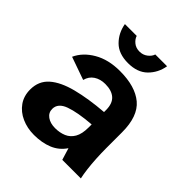

<svg xmlns="http://www.w3.org/2000/svg" viewBox="-195 -810 943 943"><g transform="rotate(45 276.0 -338.5)"><path d="M196 12Q149 12 110 -5.5Q71 -23 48 -55.5Q25 -88 25 -133Q25 -192 66 -228Q107 -264 183 -283.5Q259 -303 360 -311V-325Q360 -370 336 -391.5Q312 -413 267 -413Q233 -413 208.5 -397Q184 -381 176 -350L57 -392Q80 -443 136.5 -476Q193 -509 273 -509Q380 -509 436.5 -461.5Q493 -414 493 -303V-193Q493 -159 495 -122.5Q497 -86 501 -54Q505 -22 510 0H381L362 -62Q336 -23 293.5 -5.5Q251 12 196 12ZM246 -85Q278 -85 304 -96Q330 -107 345 -133Q360 -159 360 -204V-225Q269 -218 219 -200Q169 -182 169 -142Q169 -116 190.5 -100.5Q212 -85 246 -85ZM273 -564Q208 -564 172 -600Q136 -636 127 -689H209Q214 -672 231 -658Q248 -644 273 -644Q297 -644 315 -658Q333 -672 338 -689H420Q411 -636 374.5 -600Q338 -564 273 -564Z"/></g></svg>

Font: Atkinson Hyperlegible Next
Style: Bold
Weight: 700
Designer: Elliott Scott, Megan Eiswerth, Linus Boman, Theodore Petrosky, Letters from Sweden
Foundry: Applied Design Works, Letters from Sweden
Version: Version 2.001